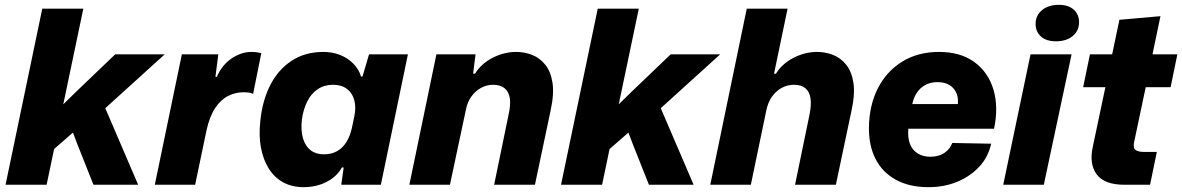

<svg xmlns="http://www.w3.org/2000/svg" viewBox="-20 -765 4895 795"><path d="M3 0 155 -729H325L242 -333L294 -384L457 -540H662L416 -317L552 0H367L303 -161L282 -216L204 -148L173 0Z M621 0 733 -540H884L872 -447H878Q899 -496 939 -523Q979 -550 1021 -550Q1033 -550 1043.5 -548.5Q1054 -547 1062 -545L1028 -376Q1022 -380 1011 -381.5Q1000 -383 988 -383Q955 -383 925 -368Q895 -353 871.5 -318.5Q848 -284 835 -225L788 0Z M1237 10Q1190 10 1153.5 -9.5Q1117 -29 1093.5 -66Q1070 -103 1060.5 -153.5Q1051 -204 1058 -265Q1066 -347 1098.5 -411.5Q1131 -476 1187 -513Q1243 -550 1319 -550Q1356 -550 1388 -537.5Q1420 -525 1443 -501.5Q1466 -478 1475 -448H1481L1508 -540H1669L1557 0H1393L1403 -71L1396 -72Q1375 -34 1332.5 -12Q1290 10 1237 10ZM1321 -126Q1353 -126 1376.5 -139.5Q1400 -153 1415 -178Q1430 -203 1437 -235L1447 -283Q1455 -320 1447 -350Q1439 -380 1416.5 -397Q1394 -414 1359 -414Q1323 -414 1296 -396Q1269 -378 1252.5 -345.5Q1236 -313 1230 -270Q1225 -225 1234.5 -192.5Q1244 -160 1266 -143Q1288 -126 1321 -126Z M1675 0 1787 -540H1949L1939 -460H1947Q1972 -501 2019.5 -525.5Q2067 -550 2117 -550Q2151 -550 2182.5 -538Q2214 -526 2237 -498Q2260 -470 2267.5 -423.5Q2275 -377 2260 -308L2195 0H2026L2086 -291Q2095 -331 2091 -358Q2087 -385 2069.5 -399.5Q2052 -414 2021 -414Q1995 -414 1971.5 -401Q1948 -388 1931.5 -365Q1915 -342 1909 -310L1843 0Z M2303 0 2455 -729H2625L2542 -333L2594 -384L2757 -540H2962L2716 -317L2852 0H2667L2603 -161L2582 -216L2504 -148L2473 0Z M2921 0 3072 -729H3241L3185 -460H3193Q3218 -501 3265.5 -525.5Q3313 -550 3363 -550Q3397 -550 3428.5 -538Q3460 -526 3483 -498Q3506 -470 3513.5 -423.5Q3521 -377 3506 -308L3441 0H3272L3332 -291Q3340 -331 3336 -358Q3332 -385 3315 -399.5Q3298 -414 3267 -414Q3241 -414 3217.5 -401.5Q3194 -389 3177 -365.5Q3160 -342 3153 -308L3089 0Z M3824 10Q3745 10 3689 -21Q3633 -52 3605 -107.5Q3577 -163 3578 -237Q3579 -329 3615 -399.5Q3651 -470 3716 -510Q3781 -550 3868 -550Q3957 -550 4014.5 -508Q4072 -466 4093.5 -394Q4115 -322 4096 -232H3741Q3738 -194 3748 -168.5Q3758 -143 3780 -129.5Q3802 -116 3832 -116Q3867 -116 3890.5 -132Q3914 -148 3923 -173L4084 -170Q4072 -115 4035 -75Q3998 -35 3944 -12.5Q3890 10 3824 10ZM3756 -326 3748 -334H3953L3945 -324Q3950 -355 3941 -377.5Q3932 -400 3912 -412.5Q3892 -425 3862 -425Q3833 -425 3811 -413Q3789 -401 3775 -379Q3761 -357 3756 -326Z M4134 0 4247 -540H4417L4302 0ZM4352 -594Q4312 -594 4290 -614Q4268 -634 4268 -666Q4268 -701 4294.5 -723Q4321 -745 4364 -745Q4404 -745 4426 -725Q4448 -705 4448 -673Q4448 -638 4422 -616Q4396 -594 4352 -594Z M4636 0Q4553 0 4521 -43Q4489 -86 4505 -158L4557 -404H4465L4493 -540H4585L4615 -683L4785 -698L4752 -540H4855L4827 -404H4724L4676 -177Q4671 -152 4682 -144Q4693 -136 4716 -136H4770L4742 0Z"/></svg>

Font: Mona Sans ExtraLight ExtraBold
Style: Italic
Weight: 800
Italic angle: -11.6951°
Version: Version 2.000